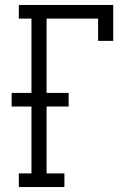

<svg xmlns="http://www.w3.org/2000/svg" viewBox="-20 -755 540 775"><path d="M56 0V-55H107V-325H27V-380H107V-680H56V-735H437V-590H376V-680H168V-380H257V-325H168V-55H240V0Z"/></svg>

Font: Iosevka Slab Light
Style: Regular
Weight: 300
Monospace: yes
Designer: Belleve Invis
Foundry: Belleve Invis
Version: Version 11.1.0; ttfautohint (v1.8.3)